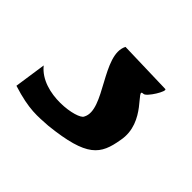

<svg xmlns="http://www.w3.org/2000/svg" viewBox="-85 -191 468 468"><g transform="rotate(45 149.5 43.5)"><path d="M6 81 -6 163C57 183 83 179 118 177C239 164 257 136 267 77C282 1 199 -42 227 -42C237 -42 265 -88 256 -88C251 -88 115 -92 115 -92C87 -38 190 52 164 99C158 116 50 136 6 81Z"/></g></svg>

Font: Ember
Style: Ita
Weight: 400
Designer: Stig
Foundry: Cannot Into Space Fonts
Version: Version 0.127